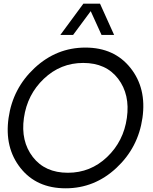

<svg xmlns="http://www.w3.org/2000/svg" viewBox="-20 -1020 839 1050"><path d="M436 -1000H526.9L604 -829.1H535.2L476.1 -959L379.9 -829.1H310.1ZM338.9 9.8Q179.7 9.8 91.8 -101.6Q3.9 -212.9 26.9 -375Q49.8 -537.1 169.4 -648.4Q289.1 -759.8 447 -759.8Q605 -759.8 693.6 -648.4Q782.2 -537.1 759 -375Q735.8 -212.9 616.5 -101.6Q497.1 9.8 338.9 9.8ZM351.1 -75.2Q475.1 -75.2 565.4 -161.1Q655.8 -247.1 673.8 -375Q691.9 -502.9 626 -589.4Q560.1 -675.8 435.1 -675.8Q311 -675.8 220 -589.4Q128.9 -502.9 110.8 -375Q92.8 -248 159.4 -161.6Q226.1 -75.2 351.1 -75.2Z"/></svg>

Font: Oakes Grotesk
Style: Italic
Weight: 400
Designer: Samuel Oakes
Foundry: Samuel Oakes
Version: Version 1.0 | wf-rip DC20170320